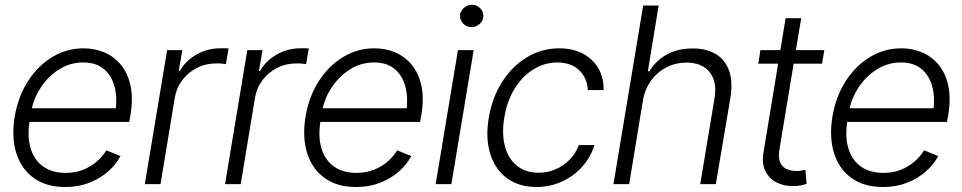

<svg xmlns="http://www.w3.org/2000/svg" viewBox="-20 -750 3918 782"><path d="M245.6 11.7Q168.5 11.7 117.7 -24.9Q66.9 -61.5 46.6 -125.7Q26.4 -189.9 39.6 -273.4Q53.2 -355.5 93.3 -418.5Q133.3 -481.4 192.1 -517.3Q251 -553.2 320.3 -553.2Q365.7 -553.2 405 -536.6Q444.3 -520 472.4 -486.1Q500.5 -452.1 511.7 -400.9Q522.9 -349.6 511.2 -279.8L506.3 -253.4H80.1L89.4 -309.1H481.9L449.2 -290Q459 -349.1 447 -395.5Q435.1 -441.9 403.1 -468.8Q371.1 -495.6 318.8 -495.6Q265.6 -495.6 220.7 -467.3Q175.8 -439 145.8 -393.1Q115.7 -347.2 106.4 -292.5L101.1 -259.8Q90.3 -194.3 104.5 -146.5Q118.7 -98.6 155 -72.3Q191.4 -45.9 247.1 -45.9Q287.1 -45.9 319.1 -58.8Q351.1 -71.8 375 -92.8Q398.9 -113.8 413.1 -137.7L470.7 -114.3Q452.6 -80.1 420.2 -51.5Q387.7 -22.9 343.5 -5.6Q299.3 11.7 245.6 11.7Z M569.8 0 660.6 -545.9H722.7L708 -461.4H712.9Q735.8 -502.9 781.2 -528.3Q826.7 -553.7 877.9 -553.2Q885.7 -553.7 895 -553.5Q904.3 -553.2 911.1 -552.7L899.9 -488.8Q896 -489.3 885.5 -490.7Q875 -492.2 862.3 -491.7Q819.8 -492.2 783.4 -474.1Q747.1 -456.1 722.9 -424.3Q698.7 -392.6 691.9 -352.1L633.8 0Z M896.5 0 987.3 -545.9H1049.3L1034.7 -461.4H1039.6Q1062.5 -502.9 1107.9 -528.3Q1153.3 -553.7 1204.6 -553.2Q1212.4 -553.7 1221.7 -553.5Q1231 -553.2 1237.8 -552.7L1226.6 -488.8Q1222.7 -489.3 1212.2 -490.7Q1201.7 -492.2 1189 -491.7Q1146.5 -492.2 1110.1 -474.1Q1073.7 -456.1 1049.6 -424.3Q1025.4 -392.6 1018.6 -352.1L960.4 0Z M1430.2 11.7Q1353 11.7 1302.2 -24.9Q1251.5 -61.5 1231.2 -125.7Q1210.9 -189.9 1224.1 -273.4Q1237.8 -355.5 1277.8 -418.5Q1317.9 -481.4 1376.7 -517.3Q1435.5 -553.2 1504.9 -553.2Q1550.3 -553.2 1589.6 -536.6Q1628.9 -520 1657 -486.1Q1685.1 -452.1 1696.3 -400.9Q1707.5 -349.6 1695.8 -279.8L1690.9 -253.4H1264.6L1273.9 -309.1H1666.5L1633.8 -290Q1643.6 -349.1 1631.6 -395.5Q1619.6 -441.9 1587.6 -468.8Q1555.7 -495.6 1503.4 -495.6Q1450.2 -495.6 1405.3 -467.3Q1360.4 -439 1330.3 -393.1Q1300.3 -347.2 1291 -292.5L1285.6 -259.8Q1274.9 -194.3 1289.1 -146.5Q1303.2 -98.6 1339.6 -72.3Q1376 -45.9 1431.6 -45.9Q1471.7 -45.9 1503.7 -58.8Q1535.6 -71.8 1559.6 -92.8Q1583.5 -113.8 1597.7 -137.7L1655.3 -114.3Q1637.2 -80.1 1604.7 -51.5Q1572.3 -22.9 1528.1 -5.6Q1483.9 11.7 1430.2 11.7Z M1754.4 0 1845.2 -545.9H1909.2L1818.4 0ZM1900.4 -639.6Q1880.9 -639.6 1867.2 -653.3Q1853.5 -667 1853.5 -686.5Q1854.5 -704.1 1868.7 -717.3Q1882.8 -730.5 1901.4 -730.5Q1921.4 -730.5 1935.3 -717Q1949.2 -703.6 1948.7 -684.6Q1948.2 -666 1934.1 -652.8Q1919.9 -639.6 1900.4 -639.6Z M2165 11.7Q2091.3 11.2 2043.2 -25.4Q1995.1 -62 1976.1 -125.5Q1957 -189 1970.7 -270Q1984.4 -352.5 2025.1 -416.5Q2065.9 -480.5 2126.2 -516.8Q2186.5 -553.2 2257.8 -553.2Q2339.8 -553.2 2389.6 -506.3Q2439.5 -459.5 2438.5 -383.3H2374Q2372.1 -430.7 2340.1 -462.9Q2308.1 -495.1 2250 -495.6Q2197.8 -495.6 2152.3 -467.3Q2106.9 -439 2075.9 -388.7Q2044.9 -338.4 2034.2 -272Q2022.9 -206.1 2036.4 -155Q2049.8 -104 2085.2 -75.2Q2120.6 -46.4 2173.8 -46.4Q2210 -46.4 2242.4 -60.3Q2274.9 -74.2 2299.8 -99.4Q2324.7 -124.5 2337.9 -159.2H2401.4Q2385.7 -109.4 2351.3 -71Q2316.9 -32.7 2269.3 -10.7Q2221.7 11.2 2165 11.7Z M2598.6 -340.8 2542.5 0H2478.5L2599.6 -727.5H2662.6L2618.7 -459.5H2625Q2650.4 -502.4 2695.1 -527.6Q2739.7 -552.7 2801.8 -552.7Q2856.9 -552.7 2895 -530Q2933.1 -507.3 2949.2 -462.9Q2965.3 -418.5 2955.1 -353L2895.5 0H2832L2890.1 -349.1Q2901.4 -417 2870.6 -455.8Q2839.8 -494.6 2776.4 -495.1Q2732.9 -495.1 2695.6 -476.3Q2658.2 -457.5 2632.6 -423.1Q2606.9 -388.7 2598.6 -340.8Z M3337.4 -545.9 3328.1 -490.7H3068.4L3077.1 -545.9ZM3179.7 -675.8H3243.2L3154.8 -142.6Q3148.9 -108.4 3157.5 -88.9Q3166 -69.3 3183.6 -61.5Q3201.2 -53.7 3222.7 -53.7Q3235.4 -53.2 3244.4 -55.2Q3253.4 -57.1 3260.3 -58.6L3265.1 -1.5Q3254.9 2.4 3240.5 5.4Q3226.1 8.3 3206.5 7.8Q3171.9 7.8 3142.3 -7.3Q3112.8 -22.5 3097.4 -53Q3082 -83.5 3089.4 -127.4Z M3576.2 11.7Q3499 11.7 3448.2 -24.9Q3397.5 -61.5 3377.2 -125.7Q3356.9 -189.9 3370.1 -273.4Q3383.8 -355.5 3423.8 -418.5Q3463.9 -481.4 3522.7 -517.3Q3581.5 -553.2 3650.9 -553.2Q3696.3 -553.2 3735.6 -536.6Q3774.9 -520 3803 -486.1Q3831.1 -452.1 3842.3 -400.9Q3853.5 -349.6 3841.8 -279.8L3836.9 -253.4H3410.6L3419.9 -309.1H3812.5L3779.8 -290Q3789.6 -349.1 3777.6 -395.5Q3765.6 -441.9 3733.6 -468.8Q3701.7 -495.6 3649.4 -495.6Q3596.2 -495.6 3551.3 -467.3Q3506.3 -439 3476.3 -393.1Q3446.3 -347.2 3437 -292.5L3431.6 -259.8Q3420.9 -194.3 3435.1 -146.5Q3449.2 -98.6 3485.6 -72.3Q3522 -45.9 3577.6 -45.9Q3617.7 -45.9 3649.7 -58.8Q3681.6 -71.8 3705.6 -92.8Q3729.5 -113.8 3743.7 -137.7L3801.3 -114.3Q3783.2 -80.1 3750.7 -51.5Q3718.3 -22.9 3674.1 -5.6Q3629.9 11.7 3576.2 11.7Z"/></svg>

Font: Inter Tight Light
Style: Italic
Weight: 300
Italic angle: -9.39999°
Designer: Rasmus Andersson
Foundry: rsms
Version: Version 3.004